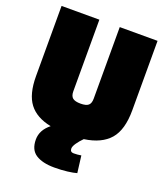

<svg xmlns="http://www.w3.org/2000/svg" viewBox="-159 -778 958 1107"><g transform="rotate(20 320.5 -225.0)"><path d="M615 -670V-244Q615 -124 564.5 -65.5Q514 -7 409 8Q388 29 374 49.5Q360 70 360 83Q360 105 382 105Q406 105 428 101L441 205Q421 211 384.5 215.5Q348 220 305 220Q232 220 191 193.5Q150 167 150 104Q150 46 204 3Q113 -15 69.5 -72Q26 -129 26 -240V-670H258V-231Q258 -202 272.5 -190Q287 -178 321 -178Q355 -178 369 -190Q383 -202 383 -231V-670Z"/></g></svg>

Font: Cairo Black
Style: Regular
Weight: 900
Designer: Mohamed Gaber, Accademia di Belle Arti di Urbino and others
Foundry: Kief Type Foundry, Accademia di Belle Arti di Urbino and others
Version: Version 3.011